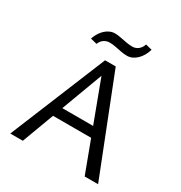

<svg xmlns="http://www.w3.org/2000/svg" viewBox="-197 -1001 1074 1140"><g transform="rotate(30 340.0 -430.5)"><path d="M549 0 320 -612H353L125 0H39L309 -658H382L641 0ZM158 -218 182 -285H476L512 -218ZM216 -717 172 -728Q182 -757 198.5 -779Q215 -801 236.5 -813.5Q258 -826 281 -826Q299 -826 321 -821.5Q343 -817 365.5 -813Q388 -809 408 -809Q430 -809 447.5 -822.5Q465 -836 473 -861L517 -850Q503 -803 473 -774.5Q443 -746 407 -746Q386 -746 364 -750.5Q342 -755 321 -759Q300 -763 281 -763Q260 -763 242.5 -751.5Q225 -740 216 -717Z"/></g></svg>

Font: Ysabeau Office Medium
Style: Regular
Weight: 500
Designer: Christian Thalmann (Catharsis Fonts)
Version: Version 2.001;gftools[0.9.30]; featfreeze: tnum,lnum,ss02